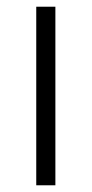

<svg xmlns="http://www.w3.org/2000/svg" viewBox="-20 -603 273 572"><path d="M145 -51V-583H88V-51Z"/></svg>

Font: Noto Sans Tamil UI Light
Style: Regular
Weight: 300
Designer: Jelle Bosma - Monotype Design Team
Foundry: Monotype Imaging Inc.
Version: Version 2.004